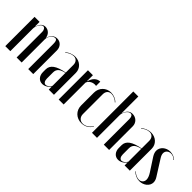

<svg xmlns="http://www.w3.org/2000/svg" viewBox="82 -1493 2296 2296"><g transform="rotate(45 1229.5 -345.0)"><path d="M316 -414H314C309 -466 267 -504 218 -504C171 -504 144 -468 128 -419H126V-495H41V0H126V-381C126 -433 163 -490 194 -490C216 -490 233 -466 233 -434V0H318V-391C318 -445 357 -491 395 -491C419 -491 429 -472 429 -426V0H514V-400C514 -460 473 -504 417 -504C364 -504 329 -466 316 -414Z M579 -99C579 -36 617 8 672 8C711 8 753 -15 774 -50H776V0H864V-371C864 -446 803 -503 724 -503C676 -503 625 -482 601 -453L606 -449C625 -474 670 -495 706 -495C748 -495 776 -464 776 -417V-288C641 -263 579 -218 579 -145ZM710 -13C684 -13 667 -39 667 -79V-182C667 -238 702 -267 776 -282V-63C760 -34 732 -13 710 -13Z M944 -495V0H1028V-370C1043 -414 1095 -441 1145 -431V-503C1090 -503 1047 -461 1031 -394H1028V-495Z M1184 -357V-138C1184 -54 1248 9 1335 9C1394 9 1446 -21 1471 -71L1466 -73C1445 -31 1395 1 1350 1C1304 1 1272 -33 1272 -82V-416C1272 -465 1299 -495 1343 -495C1377 -495 1420 -476 1444 -450L1448 -454C1420 -484 1374 -503 1329 -503C1247 -503 1184 -440 1184 -357Z M1594 -419H1592V-699H1507V0H1592V-384C1592 -435 1632 -492 1669 -492C1693 -492 1707 -471 1707 -432V0H1797V-400C1797 -459 1751 -504 1691 -504C1645 -504 1615 -477 1594 -419Z M1862 -99C1862 -36 1900 8 1955 8C1994 8 2036 -15 2057 -50H2059V0H2147V-371C2147 -446 2086 -503 2007 -503C1959 -503 1908 -482 1884 -453L1889 -449C1908 -474 1953 -495 1989 -495C2031 -495 2059 -464 2059 -417V-288C1924 -263 1862 -218 1862 -145ZM1993 -13C1967 -13 1950 -39 1950 -79V-182C1950 -238 1985 -267 2059 -282V-63C2043 -34 2015 -13 1993 -13Z M2431 -464C2404 -490 2368 -504 2330 -504C2258 -504 2201 -454 2201 -392C2201 -368 2210 -343 2226 -317L2332 -154C2354 -120 2365 -90 2365 -65C2365 -27 2338 0 2299 0C2267 0 2232 -17 2204 -45L2200 -41C2232 -9 2272 9 2316 9C2389 9 2448 -41 2448 -102C2448 -125 2440 -149 2424 -173L2304 -363C2288 -387 2280 -409 2280 -429C2280 -466 2310 -494 2351 -494C2378 -494 2405 -482 2426 -460Z"/></g></svg>

Font: Moniqa SemBd Display
Style: Regular
Weight: 600
Designer: Rajesh Rajput
Foundry: Rajesh Rajput
Version: Version 1.000